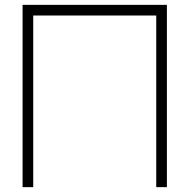

<svg xmlns="http://www.w3.org/2000/svg" viewBox="-20 -770 780 790"><path d="M666.7 -750H72.9V0H116.7V-706.2H622.9V0H666.7Z"/></svg>

Font: Manrope3 Thin
Style: Regular
Weight: 100
Width: 4
Designer: Mikhail Sharanda
Foundry: Mikhail Sharanda
Version: Version 3.000;PS 003.000;hotconv 1.0.88;makeotf.lib2.5.64775